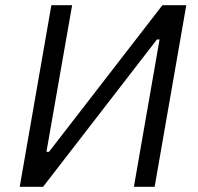

<svg xmlns="http://www.w3.org/2000/svg" viewBox="-20 -720 762 740"><path d="M178 -700H258L159 -135H169L606 -700H698L576 0H496L595 -568H585L146 0H56Z"/></svg>

Font: Fixel Italic Variable Display Thin
Style: Italic
Weight: 100
Italic angle: -10°
Designer: AlfaBravo + MacPaw
Foundry: Kyrylo Tkachov, Marchela Mozhyna, Serhii Makarenko, Maria Weinstein, Zakhar Kryvoshyya
Version: Version 1.210;Glyphs 3.2 (3217)